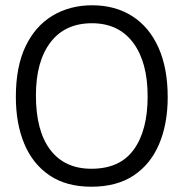

<svg xmlns="http://www.w3.org/2000/svg" viewBox="-20 -693 694 727"><path d="M326 14Q231 14 167.5 -29Q104 -72 72 -148.5Q40 -225 40 -326Q40 -441 77 -518Q114 -595 179.5 -634Q245 -673 329 -673Q416 -673 480.5 -632Q545 -591 580 -513Q615 -435 615 -325Q615 -224 582.5 -147.5Q550 -71 486 -28.5Q422 14 326 14ZM326 -54Q434 -54 486.5 -126.5Q539 -199 539 -328Q539 -458 484 -531.5Q429 -605 328 -605Q226 -605 171 -532.5Q116 -460 116 -332Q116 -197 170.5 -125.5Q225 -54 326 -54Z"/></svg>

Font: Bricolage Grotesque 96pt Light
Style: Regular
Weight: 300
Designer: Mathieu Triay
Foundry: Atelier Triay
Version: Version 1.001; ttfautohint (v1.8.4.7-5d5b);gftools[0.9.33.de